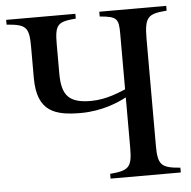

<svg xmlns="http://www.w3.org/2000/svg" viewBox="-49 -711 756 760"><g transform="rotate(-5 328.5 -331.0)"><path d="M639 0V-19C564 -25 550 -37 550 -114V-538C550 -627 565 -637 639 -643V-662H373V-643C442 -637 448 -628 448 -567V-347C427 -339 373 -313 310 -313C223 -313 194 -344 194 -432V-547C194 -627 205 -637 278 -643V-662H3V-643C80 -637 92 -626 92 -547V-423C92 -288 165 -269 266 -269C349 -269 414 -297 448 -315V-114C448 -37 434 -25 360 -19V0Z"/></g></svg>

Font: XITS Math
Style: Regular
Weight: 400
Designer: MicroPress Inc., with final additions and corrections provided by Coen Hoffman, Elsevier (retired)
Version: Version 1.108